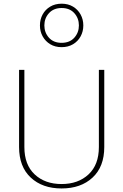

<svg xmlns="http://www.w3.org/2000/svg" viewBox="-20 -1036 682 1061"><path d="M526.4 -649.9V-223.6Q526.4 -125.5 469.2 -72.3Q412.1 -19 320.3 -19Q228.5 -19 171.6 -72.3Q114.7 -125.5 114.7 -223.6V-649.9H85.4V-223.6Q85.4 -114.7 149.9 -54.7Q214.4 5.4 320.3 5.4Q426.8 5.4 491.5 -54.7Q556.2 -114.7 556.2 -223.6V-649.9ZM320.8 -991.7Q365.2 -991.7 390.6 -963.4Q416 -935.1 416 -895.5Q416 -856 390.6 -827.6Q365.2 -799.3 320.3 -799.3Q275.9 -799.3 250.5 -827.6Q225.1 -856 225.1 -895.5Q225.1 -935.1 250.7 -963.4Q276.4 -991.7 320.8 -991.7ZM320.8 -1015.6Q284.7 -1015.6 257.6 -999.5Q230.5 -983.4 215.6 -956.1Q200.7 -928.7 200.7 -895.5Q200.7 -862.3 215.8 -835Q231 -807.6 257.8 -791.5Q284.7 -775.4 320.3 -775.4Q356.4 -775.4 383.5 -791.5Q410.6 -807.6 425.5 -835Q440.4 -862.3 440.4 -895.5Q440.4 -928.7 425.3 -956.1Q410.2 -983.4 383.3 -999.5Q356.4 -1015.6 320.8 -1015.6Z"/></svg>

Font: Estedad-FD-VF Thin
Style: Regular
Weight: 100
Designer: Amin Abedi
Version: Version 5.0